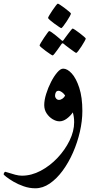

<svg xmlns="http://www.w3.org/2000/svg" viewBox="-72 -704 506 1050"><path d="M378.4 -97.2Q378.4 -43 365 15.9Q351.6 74.7 327.4 129.9Q303.2 185.1 270.8 229.2Q238.3 273.4 200.2 299.6Q162.1 325.7 121.1 325.7Q88.9 325.7 57.9 314.9Q26.9 304.2 2 289.6Q-22.9 274.9 -37.6 263.2Q-52.2 251.5 -52.2 249.5Q-52.2 246.1 -49.1 240.7Q-45.9 235.4 -43.5 235.4Q-41 235.4 -25.1 240.7Q-9.3 246.1 11.2 251.5Q31.7 256.8 47.9 256.8Q99.6 256.8 150.4 230Q201.2 203.1 242.4 159.4Q283.7 115.7 308.6 64.5Q333.5 13.2 333.5 -35.2Q333.5 -52.2 331.5 -64.9Q329.6 -77.6 326.2 -89.4Q313.5 -70.3 293.5 -55.4Q273.4 -40.5 253.4 -40.5Q235.4 -40.5 216.1 -52Q196.8 -63.5 183.3 -83.5Q169.9 -103.5 169.9 -129.4Q169.9 -156.2 180.4 -190.2Q190.9 -224.1 207 -255.6Q223.1 -287.1 241 -307.9Q258.8 -328.6 273.4 -328.6Q296.4 -328.6 320.6 -302Q344.7 -275.4 361.6 -223.6Q378.4 -171.9 378.4 -97.2ZM284.2 -181.6Q277.3 -192.4 266.8 -200Q256.3 -207.5 248 -207.5Q238.3 -207.5 233.6 -199.5Q229 -191.4 229 -179.2Q229 -172.4 235.1 -165Q241.2 -157.7 250.5 -157.7Q260.3 -157.7 270.3 -165Q280.3 -172.4 284.2 -181.6ZM315.9 -629.9Q315.9 -626.5 309.1 -614Q302.2 -601.6 292.5 -586.9Q282.7 -572.3 274.4 -561.3Q266.1 -550.3 262.7 -550.3Q260.7 -550.3 249.5 -557.9Q238.3 -565.4 224.6 -575.4Q210.9 -585.4 200.9 -594.2Q190.9 -603 190.9 -606Q190.9 -608.9 198 -621.1Q205.1 -633.3 215.1 -647.9Q225.1 -662.6 233.4 -673.3Q241.7 -684.1 244.1 -684.1Q247.1 -684.1 258.3 -676.5Q269.5 -668.9 283 -658.9Q296.4 -648.9 306.2 -640.4Q315.9 -631.8 315.9 -629.9ZM397 -493.2Q397 -490.2 390.1 -477.8Q383.3 -465.3 373.8 -450.7Q364.3 -436 356 -425.3Q347.7 -414.6 344.7 -414.6Q342.8 -414.6 332.5 -421.9Q322.3 -429.2 309.3 -438.7Q296.4 -448.2 286.6 -455.8Q276.9 -463.4 276.4 -464.4Q272.5 -467.3 270 -467.3Q267.6 -467.3 264.6 -463.4Q264.2 -462.9 257.6 -453.4Q251 -443.8 242.2 -431.6Q233.4 -419.4 226.1 -410.2Q218.8 -400.9 215.8 -400.9Q213.9 -400.9 202.6 -408.2Q191.4 -415.5 178 -425.5Q164.6 -435.5 154.5 -444.1Q144.5 -452.6 144.5 -455.1Q144.5 -458.5 151.9 -470.7Q159.2 -482.9 168.9 -497.6Q178.7 -512.2 186.8 -523.2Q194.8 -534.2 196.8 -534.2Q200.7 -534.2 210.9 -527.1Q221.2 -520 232.9 -510.5Q244.6 -501 253.4 -493.4Q262.2 -485.8 263.2 -484.9Q267.6 -480.5 269.5 -480.5Q272.9 -480.5 276.9 -486.8Q277.3 -487.8 284.2 -497.1Q291 -506.3 299.8 -518.1Q308.6 -529.8 315.9 -538.8Q323.2 -547.9 325.2 -547.9Q328.1 -547.9 339.4 -540.3Q350.6 -532.7 364 -522.5Q377.4 -512.2 387.2 -503.7Q397 -495.1 397 -493.2Z"/></svg>

Font: Scheherazade New Medium
Style: Regular
Weight: 500
Designer: SIL International
Foundry: SIL International
Version: Version 4.000